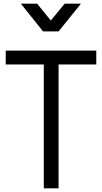

<svg xmlns="http://www.w3.org/2000/svg" viewBox="-20 -1019 552 1039"><path d="M217 0H297V-670H501V-745H11V-670H217ZM93 -999 213 -849H297L418 -999H330L255 -908L181 -999Z"/></svg>

Font: Mluvka
Style: Regular
Weight: 400
Designer: Modified by Jiří Krblich, Original typeface by Gumpita Rahayu
Foundry: Gumpita Rahayu & Jiří Krblich
Version: Version 2.000;Glyphs 3.1.1 (3134)